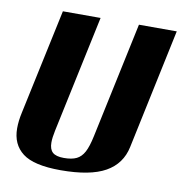

<svg xmlns="http://www.w3.org/2000/svg" viewBox="-70 -641 686 720"><g transform="rotate(10 273.0 -281.0)"><path d="M19.5 -113.3Q19.5 -142.1 26.9 -174.8L112.3 -575.2H255.9L161.1 -128.9Q155.3 -102.1 155.3 -83Q155.3 -57.6 168.2 -45.9Q181.2 -34.2 210.9 -34.2Q241.2 -34.2 259.3 -43Q277.3 -51.8 288.6 -73Q299.8 -94.2 308.1 -133.8L401.9 -575.2H545.9L449.2 -118.2Q435.5 -52.2 377.4 -19.5Q319.3 13.2 207 13.2Q105 13.2 62.3 -19.5Q19.5 -52.2 19.5 -113.3Z"/></g></svg>

Font: Pattaya
Style: Regular
Weight: 400
Designer: Pablo Impallari / Thai characters Designed by Thanarat Vachiruckul and Suppakit Chalermlarp
Foundry: Pablo Impallari
Version: Version 2.001